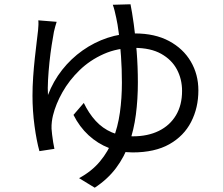

<svg xmlns="http://www.w3.org/2000/svg" viewBox="-20 -813 1040 897"><path d="M244.7 -711.1Q241.4 -700.6 238 -688.7Q234.7 -676.8 231.9 -664.4Q227.3 -639.9 221.4 -602.1Q215.5 -564.3 211 -521.6Q206.6 -479 204.4 -439Q202.2 -399 204.1 -369.1Q228.7 -433.7 270.3 -486.5Q311.9 -539.3 366 -577.4Q420.1 -615.5 482.1 -636.2Q544.2 -656.8 609.8 -656.8Q703.5 -656.8 769.7 -621.4Q835.9 -585.9 871.3 -525.7Q906.8 -465.4 906.8 -390.7Q906.8 -309.4 872.9 -243.5Q839.1 -177.6 771.1 -139.2Q703.1 -100.9 599.6 -100.9Q541.8 -100.9 489 -121.6Q436.1 -142.2 393.7 -181.3Q351.3 -220.4 323.3 -276.2L371.5 -332.1Q394.7 -283.6 426.9 -248.4Q459.1 -213.3 502.1 -194.7Q545 -176.1 600.5 -176.1Q670.4 -176.1 722.1 -201.5Q773.8 -227 802.2 -274.6Q830.6 -322.2 830.6 -388.1Q830.6 -443.3 806.4 -488.7Q782.2 -534.1 732.8 -561.7Q683.5 -589.3 607.5 -589.3Q528.7 -589.3 464.4 -560.6Q400 -531.9 351.6 -484.9Q303.2 -437.9 271.9 -382.5Q240.6 -327 227.5 -273.6Q224.2 -260.2 222.2 -244.1Q220.2 -228 220.8 -211.5Q221.4 -200.9 223.5 -183.6Q225.6 -166.3 228.4 -148.5Q231.2 -130.8 234.2 -117.6L164.2 -106.9Q150.8 -154.4 141.3 -224.7Q131.8 -294.9 131.8 -366.3Q131.8 -408.1 134.9 -453.3Q138 -498.4 142.6 -540.5Q147.3 -582.5 151.4 -617Q155.5 -651.6 157.9 -672.1Q159.3 -685.5 159.6 -696.9Q160 -708.4 159 -718ZM589.7 -793Q596.9 -757.9 605 -699.9Q613.1 -642 618.6 -571.5Q624.1 -501.1 624.1 -427Q624.1 -349 614.8 -277.5Q605.5 -206.1 583.3 -143.1Q561.2 -80.1 521.9 -27.7Q482.6 24.6 422.6 63.9L349.4 19.3Q408.2 -12.4 446.8 -58.6Q485.4 -104.8 508 -162.3Q530.6 -219.7 540.1 -286.7Q549.5 -353.6 549.5 -426.8Q549.5 -491.5 545.3 -550.5Q541.1 -609.4 535.2 -656.1Q529.3 -702.9 523.1 -729.3Q519.7 -745.6 515.5 -762.6Q511.3 -779.5 506.9 -790.7Z"/></svg>

Font: Noto Sans SC Thin
Style: Regular
Weight: 100
Designer: Ryoko NISHIZUKA 西塚涼子 (kana, bopomofo & ideographs); Paul D. Hunt (Latin, Greek & Cyrillic); Sandoll Communications 산돌커뮤니
Foundry: Adobe
Version: Version 2.004-H2;hotconv 1.0.118;makeotfexe 2.5.65603